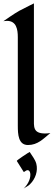

<svg xmlns="http://www.w3.org/2000/svg" viewBox="-26 -845 317 1132"><path d="M271 -61C262 -59 251 -58 241 -58C167 -58 174 -98 174 -151V-825C174 -825 125 -801 87 -781C61 -767 -6 -720 -6 -720C-6 -720 8 -722 15 -722C71 -722 79 -671 79 -626V-104C79 -53 82 10 139 10C196 10 229 -26 271 -61ZM188 120C181 95 163 73 149 51C148 50 70 101 73 104L114 169C115 170 126 162 126 162C141 152 153 163 153 185C153 215 136 245 113 267C121 260 141 252 150 242C183 210 199 163 188 120Z"/></svg>

Font: Fondamento
Style: Regular
Weight: 400
Designer: Astigmatic (AOETI)
Foundry: Astigmatic (AOETI)
Version: Version 1.001